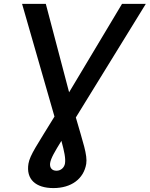

<svg xmlns="http://www.w3.org/2000/svg" viewBox="-20 -747 767 983"><path d="M93 -727.3 258.9 -150.2C169.7 -4.3 133.5 46.2 125.7 90.9C112.6 170.5 162.3 215.9 253.6 215.9C344.5 215.9 408.4 169.4 421.5 92C428.6 46.5 404.5 -18.8 368.3 -145.6L726.6 -727.3H604.8L333.8 -274.5L214.5 -727.3ZM236.5 88.8C240.1 62.9 261 28.4 294.4 -25.9C309.3 29.5 316.4 62.5 312.9 88.8C309.7 110.4 292.3 127.1 269.2 127.1C245.7 127.1 233.7 111.5 236.5 88.8Z"/></svg>

Font: Magic Ui Pro Medium
Style: Italic
Weight: 500
Italic angle: -9.39999°
Designer: Stefan Endress, Andreas Faust
Version: Version 1.000;FEAKit 1.0